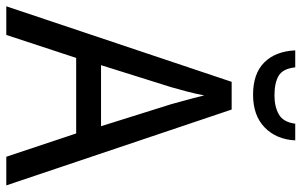

<svg xmlns="http://www.w3.org/2000/svg" viewBox="-194 -764 958 610"><g transform="rotate(90 285.0 -459.0)"><path d="M478 0 404 -222H164L91 0H0L240 -716H328L569 0ZM311 -524Q308 -535 302.5 -555Q297 -575 291.5 -595.5Q286 -616 283 -629Q278 -601 270.5 -573Q263 -545 257 -524L187 -301H381ZM426 -918Q423 -858 385 -821Q347 -784 281 -784Q214 -784 178.5 -819.5Q143 -855 140 -918H194Q198 -879 220.5 -865.5Q243 -852 283 -852Q319 -852 343.5 -866Q368 -880 373 -918Z"/></g></svg>

Font: Noto Sans Gujarati SemiCondensed
Style: Regular
Weight: 400
Width: 4
Designer: Jelle Bosma - Monotype Design Team, Universal Thirst
Foundry: Monotype Imaging Inc.
Version: Version 2.106; ttfautohint (v1.8.4.7-5d5b)